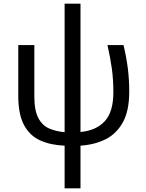

<svg xmlns="http://www.w3.org/2000/svg" viewBox="-20 -780 789 1040"><path d="M330 240V9Q254 6 197.5 -19.5Q141 -45 110 -103Q79 -161 79 -260V-536H166V-257Q166 -182 187.5 -141Q209 -100 246.5 -84Q284 -68 330 -64V-760H416V-65Q501 -73 547.5 -123.5Q594 -174 594 -280Q594 -349 586 -407.5Q578 -466 562 -536H649Q665 -469 672.5 -409Q680 -349 680 -283Q680 -180 645.5 -117.5Q611 -55 551.5 -25.5Q492 4 416 9V240Z"/></svg>

Font: Noto Sans
Style: Regular
Weight: 400
Designer: Monotype Design Team
Foundry: Monotype Imaging Inc.
Version: Version 2.007